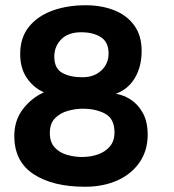

<svg xmlns="http://www.w3.org/2000/svg" viewBox="-20 -707 662 732"><path d="M304 5Q181 5 107.8 -43.2Q34.5 -91.5 34.5 -188.5Q34.5 -247.5 67 -290.5Q99.5 -333.5 147.5 -355Q108.5 -372 82.8 -409Q57 -446 57 -501Q57 -563.5 90.2 -604.8Q123.5 -646 180 -666.5Q236.5 -687 306.5 -687Q367 -687 415.2 -668Q463.5 -649 491.8 -610.2Q520 -571.5 520 -513Q520 -453 494.2 -409.8Q468.5 -366.5 421.5 -349.5Q451.5 -345 479.2 -326.8Q507 -308.5 525 -275.5Q543 -242.5 543 -193.5Q543 -133 512.2 -88.2Q481.5 -43.5 427.5 -19.2Q373.5 5 304 5ZM294 -412.5Q338.5 -412.5 366.2 -438.2Q394 -464 394 -503Q394 -546.5 364.8 -565.2Q335.5 -584 289.5 -584Q240 -584 213.5 -557Q187 -530 187 -491Q187 -446.5 216.8 -429.5Q246.5 -412.5 294 -412.5ZM293 -108.5Q325 -108.5 353.2 -118.2Q381.5 -128 399 -148.8Q416.5 -169.5 416.5 -202Q416.5 -254 381.5 -273.2Q346.5 -292.5 295 -292.5Q268 -292.5 239 -284.5Q210 -276.5 190 -256.5Q170 -236.5 170 -200Q170 -165.5 188 -145.5Q206 -125.5 234.2 -117Q262.5 -108.5 293 -108.5Z"/></svg>

Font: Grandstander SemiBold
Style: Regular
Weight: 600
Designer: Tyler Finck
Foundry: Etcetera Type Co
Version: Version 1.200; ttfautohint (v1.8.3)